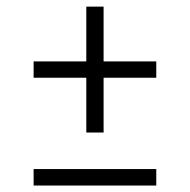

<svg xmlns="http://www.w3.org/2000/svg" viewBox="-20 -574 588 594"><path d="M247 -164V-333.5H84V-384H247V-553.5H300.5V-384H463.5V-333.5H300.5V-164ZM84 0V-51H463.5V0Z"/></svg>

Font: Encode Sans SmExp Lt
Style: Regular
Weight: 300
Width: 6
Designer: Multiple Designers
Foundry: Impallari Type
Version: Version 3.002; ttfautohint (v1.8.3) -l 8 -r 50 -G 200 -x 14 